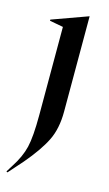

<svg xmlns="http://www.w3.org/2000/svg" viewBox="-114 -565 459 807"><g transform="rotate(15 115.5 -161.5)"><path d="M2 197 20 168Q52 119 63 73Q74 27 74 -68V-451L15 -462V-467L170 -523H171V-108Q171 -34 145 18.5Q119 71 62 138L7 200Z"/></g></svg>

Font: Nyght Serif
Style: Regular
Weight: 400
Designer: Maksym Kobuzan
Version: Version 0.410